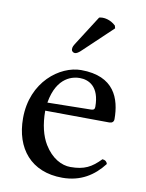

<svg xmlns="http://www.w3.org/2000/svg" viewBox="-78 -729 595 785"><g transform="rotate(10 219.0 -336.5)"><path d="M122 -292C141 -405 211 -414 235 -414C273 -414 318 -393 318 -309C318 -300 314 -295 303 -295ZM235 0C311 0 365 -35 405 -87C402 -97 396 -102 384 -103C347 -65 318 -49 260 -49C224 -49 182 -70 151 -121C131 -154 119 -200 119 -258L385 -256C397 -256 404 -262 404 -273C404 -357 374 -447 235 -447C148 -447 35 -364 35 -212C35 -87 105 0 235 0ZM270 -671 194 -552C186 -539 183 -535 183 -524C183 -517 190 -511 197 -511C204 -511 212 -515 227 -530L342 -639L339 -650C316 -672 290 -673 284 -673C279 -673 273 -672 270 -671Z"/></g></svg>

Font: Ponomar Unicode
Style: Regular
Weight: 400
Version: 1.3